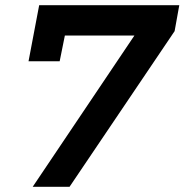

<svg xmlns="http://www.w3.org/2000/svg" viewBox="-20 -720 711 740"><path d="M131 -700H671L653 -600L248 0H106L498 -583H230L210 -484H90Z"/></svg>

Font: Gontserrat Medium
Style: Italic
Weight: 500
Italic angle: -11.3°
Designer: Julieta Ulanovsky
Foundry: Julieta Ulanovsky
Version: Version 6.001